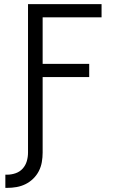

<svg xmlns="http://www.w3.org/2000/svg" viewBox="-20 -690 590 932"><path d="M6 222V158H14Q35 158 55.5 151Q76 144 90 128.5Q104 113 110 92.5Q116 72 116 51V-670H473V-606H187V-380H413V-316H187V51Q187 74 183 97Q179 120 168.5 140.5Q158 161 141 177.5Q124 194 103.5 204Q83 214 60.5 218Q38 222 14 222Z"/></svg>

Font: Lode
Style: Regular
Weight: 400
Monospace: yes
Designer: Belleve Invis
Foundry: Belleve Invis
Version: Version 29.2.0; ttfautohint (v1.8.3)